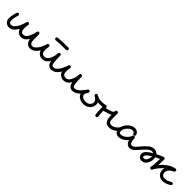

<svg xmlns="http://www.w3.org/2000/svg" viewBox="418 -1997 3514 3514"><g transform="rotate(45 2175.0 -240.0)"><path d="M350 -320Q363 -320 371.5 -311Q380 -302 380 -290Q380 -289 379.5 -287Q379 -285 379 -284Q370 -240 370 -190Q370 -90 440 -90Q532 -90 581 -307Q586 -330 610 -330Q622 -330 631 -321Q640 -312 640 -300V-150Q640 -110 657 -85Q674 -60 700 -60Q712 -60 721 -51Q730 -42 730 -30Q730 -18 721 -9Q712 0 700 0Q648 0 617.5 -38Q587 -76 581 -125Q527 -30 440 -30Q394 -30 363 -56Q332 -82 319 -123Q251 0 160 0Q108 0 74 -34Q40 -68 40 -120Q40 -191 72 -289Q79 -310 100 -310Q113 -310 121.5 -301Q130 -292 130 -280Q130 -277 128 -271Q100 -188 100 -120Q100 -60 160 -60Q196 -60 231.5 -103Q267 -146 288 -196.5Q309 -247 321 -297Q327 -320 350 -320Z M900 -300Q913 -300 921.5 -291Q930 -282 930 -270Q930 -269 929.5 -267Q929 -265 929 -264Q920 -216 920 -170Q920 -80 1000 -80Q1055 -80 1091 -149Q1127 -218 1130 -301Q1131 -312 1139.5 -321Q1148 -330 1160 -330Q1172 -330 1181 -321Q1190 -312 1190 -300Q1190 -190 1198 -136Q1206 -82 1217 -71Q1228 -60 1250 -60Q1262 -60 1271 -51Q1280 -42 1280 -30Q1280 -18 1271 -9Q1262 0 1250 0Q1160 0 1140 -113Q1086 -20 1000 -20Q951 -20 916 -46.5Q881 -73 868 -116Q799 0 700 0Q688 0 679 -9Q670 -18 670 -30Q670 -42 679 -51Q688 -60 700 -60Q737 -60 771 -91.5Q805 -123 826 -166.5Q847 -210 858 -238.5Q869 -267 871 -277Q877 -300 900 -300ZM900 -470Q900 -481 908 -490Q916 -499 928 -500Q1054 -510 1190 -510Q1202 -510 1211 -501Q1220 -492 1220 -480Q1220 -468 1211 -459Q1202 -450 1190 -450Q1056 -450 932 -440H930Q918 -440 909 -448.5Q900 -457 900 -470Z M1450 -300Q1463 -300 1471.5 -291Q1480 -282 1480 -270Q1480 -269 1479.5 -267Q1479 -265 1479 -264Q1470 -216 1470 -170Q1470 -80 1550 -80Q1605 -80 1641 -149Q1677 -218 1680 -301Q1681 -312 1689.5 -321Q1698 -330 1710 -330Q1722 -330 1731 -321Q1740 -312 1740 -300Q1740 -190 1748 -136Q1756 -82 1767 -71Q1778 -60 1800 -60Q1812 -60 1821 -51Q1830 -42 1830 -30Q1830 -18 1821 -9Q1812 0 1800 0Q1710 0 1690 -113Q1636 -20 1550 -20Q1501 -20 1466 -46.5Q1431 -73 1418 -116Q1349 0 1250 0Q1238 0 1229 -9Q1220 -18 1220 -30Q1220 -42 1229 -51Q1238 -60 1250 -60Q1287 -60 1321 -91.5Q1355 -123 1376 -166.5Q1397 -210 1408 -238.5Q1419 -267 1421 -277Q1427 -300 1450 -300Z M2140 -251Q2140 -264 2149 -272Q2158 -280 2170 -280Q2177 -280 2183 -277Q2239 -249 2256 -244.5Q2273 -240 2330 -240Q2342 -240 2351 -231Q2360 -222 2360 -210Q2360 -198 2351 -189Q2342 -180 2330 -180Q2294 -180 2281 -181Q2290 -158 2290 -130Q2290 -58 2236 -14Q2182 30 2110 30Q2055 30 2008.5 3.5Q1962 -23 1946 -72Q1874 0 1800 0Q1788 0 1779 -9Q1770 -18 1770 -30Q1770 -42 1779 -51Q1788 -60 1800 -60Q1816 -60 1832 -65.5Q1848 -71 1865 -84Q1882 -97 1894.5 -107Q1907 -117 1923.5 -137.5Q1940 -158 1947 -166.5Q1954 -175 1969.5 -196Q1985 -217 1986 -218Q1995 -230 2011 -230Q2023 -230 2031.5 -221Q2040 -212 2040 -200Q2040 -191 2035 -183Q2000 -131 2000 -110Q2000 -76 2031.5 -53Q2063 -30 2110 -30Q2162 -30 2196 -58Q2230 -86 2230 -130Q2230 -157 2215.5 -177Q2201 -197 2155 -224Q2140 -233 2140 -251Z M2470 0Q2470 12 2461.5 21Q2453 30 2440 30Q2429 30 2420 23Q2411 16 2410 5Q2400 -60 2400 -160V-184Q2370 -180 2330 -180Q2318 -180 2309 -189Q2300 -198 2300 -210Q2300 -222 2309 -231Q2318 -240 2330 -240Q2374 -240 2401 -245Q2428 -250 2430 -250Q2455 -250 2460 -220V-208Q2487 -219 2532.5 -230Q2578 -241 2596.5 -254Q2615 -267 2621 -296Q2626 -320 2650 -320Q2663 -320 2671.5 -310.5Q2680 -301 2680 -290V-170Q2680 -110 2695 -85Q2710 -60 2750 -60Q2762 -60 2771 -51Q2780 -42 2780 -30Q2780 -18 2771 -9Q2762 0 2750 0Q2620 0 2620 -170V-198Q2592 -181 2535.5 -166Q2479 -151 2460 -142Q2460 -110 2465 -65.5Q2470 -21 2470 0Z M3200 -250Q3200 -238 3191.5 -229Q3183 -220 3170 -220Q3149 -220 3142 -241Q3138 -253 3125.5 -261.5Q3113 -270 3100 -270Q3048 -270 2999 -218Q2950 -166 2950 -110Q2950 -60 2990 -60Q3039 -60 3091 -100.5Q3143 -141 3162 -199Q3169 -220 3190 -220Q3202 -220 3211 -211Q3220 -202 3220 -190Q3220 -133 3236.5 -96.5Q3253 -60 3280 -60Q3292 -60 3301 -51Q3310 -42 3310 -30Q3310 -18 3301 -9Q3292 0 3280 0Q3237 0 3210.5 -28.5Q3184 -57 3172 -97Q3137 -53 3088.5 -26.5Q3040 0 2990 0Q2924 0 2899 -63Q2833 0 2750 0Q2738 0 2729 -9Q2720 -18 2720 -30Q2720 -42 2729 -51Q2738 -60 2750 -60Q2794 -60 2838.5 -92.5Q2883 -125 2898 -163Q2918 -231 2975.5 -280.5Q3033 -330 3100 -330Q3133 -330 3160.5 -310.5Q3188 -291 3198 -259Q3200 -253 3200 -250Z M3570 -80Q3570 -50 3600 -50Q3632 -50 3656 -86Q3680 -122 3680 -170Q3680 -172 3679.5 -177Q3679 -182 3679 -185Q3629 -156 3599.5 -126.5Q3570 -97 3570 -80ZM3830 0Q3816 0 3808 -9Q3800 -18 3800 -30Q3800 -36 3801 -39Q3815 -84 3819 -254Q3793 -243 3735 -214Q3740 -191 3740 -170Q3740 -104 3703.5 -47Q3667 10 3600 10Q3562 10 3536 -16Q3510 -42 3510 -80Q3510 -127 3549 -164Q3588 -201 3654 -239Q3641 -250 3620 -250Q3581 -250 3543 -218Q3505 -186 3448 -120Q3385 -48 3359 -28Q3321 0 3280 0Q3268 0 3259 -9Q3250 -18 3250 -30Q3250 -42 3259 -51Q3268 -60 3280 -60Q3303 -60 3328 -81Q3353 -102 3402 -160Q3436 -200 3449.5 -214.5Q3463 -229 3495 -258Q3527 -287 3556.5 -298.5Q3586 -310 3620 -310Q3675 -310 3709 -269Q3731 -280 3755 -291Q3779 -302 3804 -312.5Q3829 -323 3838 -327Q3844 -330 3850 -330Q3862 -330 3871 -321Q3880 -312 3880 -300Q3880 -230 3875 -152Q4000 -305 4145 -330H4150Q4162 -330 4171 -321.5Q4180 -313 4180 -300Q4180 -282 4163 -273Q4050 -216 4050 -140Q4050 -103 4071.5 -81.5Q4093 -60 4130 -60Q4166 -60 4194 -69Q4222 -78 4263 -105Q4271 -110 4280 -110Q4292 -110 4301 -101Q4310 -92 4310 -80Q4310 -64 4297 -55Q4214 0 4130 0Q4069 0 4029.5 -39.5Q3990 -79 3990 -140Q3990 -168 3999 -193Q3961 -162 3927 -121Q3893 -80 3877.5 -54.5Q3862 -29 3858 -19Q3850 0 3830 0Z"/></g></svg>

Font: Pecita
Style: Book
Weight: 400
Width: 7
Version: Version 4.3